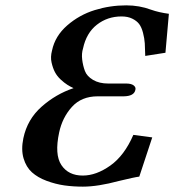

<svg xmlns="http://www.w3.org/2000/svg" viewBox="-20 -678 644 710"><path d="M446.8 -658.2Q495.6 -658.2 538.6 -642.1Q567.9 -631.8 604.5 -627L591.8 -482.9L517.1 -471.2Q516.6 -499.5 515.4 -517.8Q514.2 -536.1 508.8 -556.9Q503.4 -577.6 494.4 -589.4Q485.4 -601.1 469 -609.1Q452.6 -617.2 429.2 -617.2Q377.4 -617.2 338.4 -586.7Q299.3 -556.2 287.1 -499Q281.2 -480.5 283.9 -458Q286.6 -435.5 293.9 -415.8Q301.3 -396 324 -382.6Q346.7 -369.1 380.4 -369.1H447.3Q465.3 -369.1 474.4 -362.1Q483.4 -355 480.5 -345.2Q475.6 -322.3 437.5 -321.8H341.3Q281.2 -321.8 245.8 -282.5Q210.4 -243.2 198.7 -188Q181.2 -106.4 207 -67.6Q232.9 -28.8 286.1 -28.8Q335.9 -28.8 387.9 -65.7Q439.9 -102.5 473.1 -179.2L543 -169.9L495.1 -24.9Q476.1 -22.5 419.9 -8.8Q341.8 12.2 286.6 12.2Q250.5 12.2 217.8 7.6Q185.1 2.9 152.3 -9.3Q119.6 -21.5 98.1 -40.8Q76.7 -60.1 67.1 -92.5Q57.6 -125 66.4 -167Q81.1 -236.8 133.8 -283.4Q186.5 -330.1 252 -352.1Q240.2 -357.4 229 -364.5Q217.8 -371.6 204.3 -384Q190.9 -396.5 183.1 -411.4Q175.3 -426.3 170.7 -446.8Q166 -467.3 172.4 -491.2Q183.6 -544.9 228.5 -584Q273.4 -623 330.1 -640.6Q386.7 -658.2 446.8 -658.2Z"/></svg>

Font: Linux Libertine Slanted
Style: Semibold Slanted
Weight: 600
Designer: Philipp H. Poll
Foundry: Philipp H. Poll
Version: Version 5.1.1